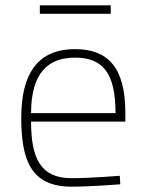

<svg xmlns="http://www.w3.org/2000/svg" viewBox="-20 -694 547 723"><path d="M249 -23C133 -23 97 -98 97 -236H452V-269C452 -442 385 -509 262 -509C148 -509 60 -448 60 -250C60 -87 99 8 248 9C321 9 433 0 433 0L431 -32C431 -32 319 -23 249 -23ZM97 -268C97 -420 162 -477 262 -477C366 -477 415 -421 415 -268ZM130 -642H397V-674H130Z"/></svg>

Font: TitilliumText22L
Style: 1 wt
Weight: 100
Designer: Campivisivi
Foundry: Campivisivi
Version: 1.000